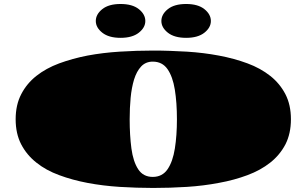

<svg xmlns="http://www.w3.org/2000/svg" viewBox="-20 -910 1530 958"><path d="M744.6 27.8Q702.6 27.8 660.9 26.4Q619.1 24.9 577.1 22.5Q493.2 17.1 417 2.7Q340.8 -11.7 275.4 -36.1Q209.5 -60.1 161.6 -98.6Q113.3 -136.7 85.7 -189.9Q58.1 -243.2 58.1 -314.9Q58.1 -386.7 85.9 -439.9Q113.3 -493.2 161.4 -531.2Q209.5 -569.3 275.4 -593.8Q341.8 -618.2 417 -632.8Q493.2 -647 576.9 -652.3Q660.6 -657.7 744.6 -657.7Q786.6 -657.7 828.6 -656.2Q870.6 -654.8 912.6 -652.3Q996.1 -647 1072.5 -632.6Q1148.9 -618.2 1214.8 -593.8Q1279.8 -569.8 1328.6 -531.2Q1376.5 -493.2 1404.1 -439.9Q1431.6 -386.7 1431.6 -314.9Q1431.6 -243.7 1404.3 -189.9Q1376.5 -136.7 1328.4 -98.6Q1280.3 -60.5 1214.8 -36.1Q1182.1 -23.9 1146.5 -14.2Q1110.8 -4.4 1072.8 2.4Q996.1 17.1 912.4 22.5Q828.6 27.8 744.6 27.8ZM742.2 -27.3Q790 -27.3 816.2 -65.7Q842.3 -104 852.5 -169.2Q862.8 -234.4 862.8 -314.9Q862.8 -397.9 852.3 -462.9Q841.8 -527.8 815.7 -565.2Q789.6 -602.5 742.2 -602.5Q707 -602.5 684.3 -578.4Q661.6 -554.2 648.9 -513.2Q636.7 -472.7 631.8 -422.1Q627 -371.6 627 -314.9Q627 -234.4 635.7 -169.2Q644.5 -104 669.4 -65.7Q694.3 -27.3 742.2 -27.3ZM908.7 -721.2Q850.1 -721.2 817.6 -746.8Q785.2 -772.5 785.2 -805.2Q785.2 -838.4 817.4 -864.3Q849.6 -890.1 908.7 -890.1Q967.8 -890.1 1000 -864.3Q1032.2 -838.4 1032.2 -805.2Q1032.2 -772.5 999.8 -746.8Q967.3 -721.2 908.7 -721.2ZM581.5 -721.2Q522.9 -721.2 490.5 -746.8Q458 -772.5 458 -805.2Q458 -838.4 490.2 -864.3Q522.5 -890.1 581.5 -890.1Q640.6 -890.1 672.9 -864.3Q705.1 -838.4 705.1 -805.2Q705.1 -772.5 672.6 -746.8Q640.1 -721.2 581.5 -721.2Z"/></svg>

Font: Asset
Style: Regular
Weight: 400
Version: Version 1.003; ttfautohint (v1.8.4.7-5d5b)